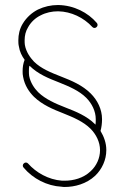

<svg xmlns="http://www.w3.org/2000/svg" viewBox="-20 -746 521 764"><path d="M212 -701C263 -700 313 -676 347 -639C351 -634 359 -633 364 -638C369 -642 370 -650 365 -655C330 -696 274 -725 212 -726H210C183 -726 156 -720 131 -708C109 -697 86 -678 70 -651C58 -631 53 -608 53 -586C53 -578 53 -570 55 -562C58 -541 67 -523 78 -508C72 -493 70 -478 70 -463C70 -455 70 -448 72 -440C78 -406 96 -380 115 -361C148 -329 191 -311 232 -295C272 -279 312 -262 340 -234C363 -211 378 -180 378 -149V-148C378 -117 364 -86 341 -65C312 -37 272 -27 238 -27C234 -27 231 -27 227 -27C172 -31 123 -60 92 -95C88 -100 80 -101 75 -96C70 -92 69 -84 74 -79C111 -35 167 -6 225 -3C230 -2 234 -2 238 -2C277 -2 324 -14 359 -47C386 -73 403 -110 403 -148V-150C403 -176 394 -202 380 -225C384 -239 386 -256 386 -270V-272C386 -311 368 -347 341 -374C308 -407 265 -425 224 -441C183 -457 143 -473 115 -501C100 -517 84 -539 79 -567C78 -573 78 -579 78 -586C78 -604 82 -622 92 -638C103 -658 121 -675 142 -685C163 -696 187 -701 210 -701ZM95 -463C95 -470 95 -477 97 -484H98C131 -451 174 -434 215 -418C255 -402 295 -385 323 -357C346 -334 361 -303 361 -272V-270C361 -263 361 -257 360 -250L358 -252C325 -285 282 -302 241 -318C200 -334 161 -351 132 -379C117 -394 101 -417 96 -444C95 -451 95 -457 95 -463Z"/></svg>

Font: LS
Style: Light
Weight: 300
Designer: BSozoo
Foundry: BSozoo
Version: Version 001.000